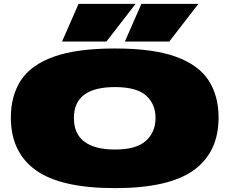

<svg xmlns="http://www.w3.org/2000/svg" viewBox="-20 -960 1183 990"><path d="M573 10Q293 10 164.5 -82.5Q36 -175 36 -354Q36 -466 87.5 -545.5Q139 -625 257 -667.5Q375 -710 573 -710Q770 -710 887 -667.5Q1004 -625 1055.5 -545.5Q1107 -466 1107 -354Q1107 -175 979 -82.5Q851 10 573 10ZM573 -189Q683 -189 732.5 -234Q782 -279 782 -352Q782 -423 733.5 -467Q685 -511 573 -511Q361 -511 361 -352Q361 -270 415 -229.5Q469 -189 573 -189ZM624 -746 709 -940H1003L853 -746ZM300 -746 385 -940H679L529 -746Z"/></svg>

Font: Georama ExtraExtended Black
Style: Regular
Weight: 900
Width: 8
Designer: Jean-Baptiste Levee
Foundry: Production Type
Version: Version 1.000